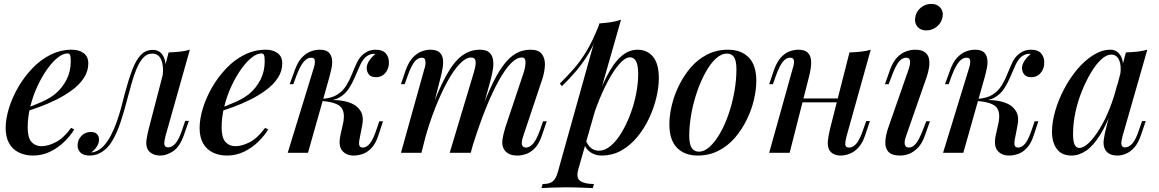

<svg xmlns="http://www.w3.org/2000/svg" viewBox="-20 -784 5946 985"><path d="M100 -224Q151 -242 193.5 -261Q236 -280 263 -302Q300 -333 321.5 -375.5Q343 -418 343 -469Q343 -495 339 -502.5Q335 -510 327 -510Q303 -510 275.5 -488Q248 -466 221 -427.5Q194 -389 171.5 -340.5Q149 -292 135.5 -237.5Q122 -183 122 -130Q122 -78 141.5 -56Q161 -34 193 -34Q226 -34 266 -54.5Q306 -75 345 -128L361 -120Q341 -87 309 -56Q277 -25 236.5 -5.5Q196 14 149 14Q108 14 76 -2Q44 -18 26.5 -49.5Q9 -81 9 -127Q9 -173 25.5 -227.5Q42 -282 72.5 -335Q103 -388 145 -432.5Q187 -477 239 -503Q291 -529 349 -529Q385 -529 409 -511.5Q433 -494 433 -459Q433 -419 410.5 -384.5Q388 -350 350 -322Q312 -294 267.5 -272Q223 -250 178.5 -234Q134 -218 99 -208Z M829 -86Q827 -76 824 -62.5Q821 -49 824.5 -38.5Q828 -28 843 -28Q862 -28 880 -48Q898 -68 916 -122L930 -164H949L923 -90Q902 -31 868.5 -8.5Q835 14 802 14Q780 14 764 6Q748 -2 739 -15Q727 -37 731.5 -66.5Q736 -96 744 -127L845 -515Q874 -516 902.5 -519Q931 -522 954 -529ZM452 -2Q483 -7 506.5 -30Q530 -53 548 -87.5Q566 -122 579.5 -160.5Q593 -199 603 -237Q613 -275 620 -303Q639 -374 658 -424.5Q677 -475 702 -501.5Q727 -528 763 -528Q803 -528 820 -491.5Q837 -455 825 -397L814 -391Q821 -444 807.5 -476.5Q794 -509 761 -509Q734 -509 714.5 -487.5Q695 -466 680.5 -431Q666 -396 654.5 -354Q643 -312 632 -272Q617 -213 599 -158.5Q581 -104 556.5 -62Q532 -20 495 0Q479 9 464 11.5Q449 14 439 14Q409 14 393.5 -0.5Q378 -15 378 -38Q378 -66 397.5 -86.5Q417 -107 446 -107Q467 -107 477.5 -96Q488 -85 488 -68Q488 -49 476.5 -31.5Q465 -14 448 -2Q449 -2 450 -2Q451 -2 452 -2Z M1095 -224Q1146 -242 1188.5 -261Q1231 -280 1258 -302Q1295 -333 1316.5 -375.5Q1338 -418 1338 -469Q1338 -495 1334 -502.5Q1330 -510 1322 -510Q1298 -510 1270.5 -488Q1243 -466 1216 -427.5Q1189 -389 1166.5 -340.5Q1144 -292 1130.5 -237.5Q1117 -183 1117 -130Q1117 -78 1136.5 -56Q1156 -34 1188 -34Q1221 -34 1261 -54.5Q1301 -75 1340 -128L1356 -120Q1336 -87 1304 -56Q1272 -25 1231.5 -5.5Q1191 14 1144 14Q1103 14 1071 -2Q1039 -18 1021.5 -49.5Q1004 -81 1004 -127Q1004 -173 1020.5 -227.5Q1037 -282 1067.5 -335Q1098 -388 1140 -432.5Q1182 -477 1234 -503Q1286 -529 1344 -529Q1380 -529 1404 -511.5Q1428 -494 1428 -459Q1428 -419 1405.5 -384.5Q1383 -350 1345 -322Q1307 -294 1262.5 -272Q1218 -250 1173.5 -234Q1129 -218 1094 -208Z M1824 -68Q1820 -46 1824 -36.5Q1828 -27 1842 -27Q1860 -27 1877 -47Q1894 -67 1912 -121L1926 -162H1945L1921 -89Q1908 -49 1887.5 -26.5Q1867 -4 1843 5Q1819 14 1794 14Q1757 14 1736 -10.5Q1715 -35 1726 -88L1740 -151Q1752 -208 1729.5 -234Q1707 -260 1630 -266V-270Q1670 -273 1711 -270Q1752 -267 1783.5 -253.5Q1815 -240 1831 -212.5Q1847 -185 1838 -140ZM1898 -508Q1886 -508 1877 -504Q1868 -500 1859 -494Q1841 -479 1828 -451Q1815 -423 1802 -391.5Q1789 -360 1770.5 -331Q1752 -302 1721.5 -284Q1691 -266 1642 -267L1632 -266L1634 -277Q1682 -280 1711 -299Q1740 -318 1757 -346Q1774 -374 1786 -404.5Q1798 -435 1811 -462.5Q1824 -490 1844 -506Q1862 -520 1877 -524.5Q1892 -529 1905 -529Q1945 -529 1961 -508Q1977 -487 1975 -459Q1975 -443 1967.5 -426.5Q1960 -410 1945 -399Q1930 -388 1909 -388Q1883 -388 1872 -402.5Q1861 -417 1861 -436Q1862 -455 1875 -474Q1888 -493 1905 -506Q1903 -507 1901.5 -507.5Q1900 -508 1898 -508ZM1560 0H1456L1588 -430Q1592 -441 1594.5 -454.5Q1597 -468 1594 -478Q1591 -488 1576 -488Q1556 -488 1538 -467Q1520 -446 1500 -394L1485 -352H1466L1493 -426Q1508 -467 1529 -489Q1550 -511 1573.5 -520Q1597 -529 1620 -529Q1652 -529 1666 -515.5Q1680 -502 1683 -481Q1686 -460 1681 -435.5Q1676 -411 1670 -389Z M2142 0H2037L2157 -430Q2161 -440 2162.5 -453.5Q2164 -467 2161 -477.5Q2158 -488 2144 -488Q2123 -488 2106 -466.5Q2089 -445 2071 -394L2056 -352H2037L2062 -426Q2077 -467 2098 -489Q2119 -511 2142.5 -520Q2166 -529 2188 -529Q2219 -529 2234 -516Q2249 -503 2252 -481.5Q2255 -460 2251 -436Q2247 -412 2241 -389ZM2411 -413Q2417 -433 2419.5 -450Q2422 -467 2417.5 -478Q2413 -489 2396 -489Q2370 -489 2339 -457Q2308 -425 2276 -367Q2244 -309 2213.5 -232Q2183 -155 2158 -65L2182 -195Q2227 -319 2267 -392.5Q2307 -466 2349 -497.5Q2391 -529 2441 -529Q2474 -529 2489.5 -515.5Q2505 -502 2509 -479.5Q2513 -457 2509 -430.5Q2505 -404 2498 -378L2395 0H2287ZM2667 -413Q2676 -442 2676 -465.5Q2676 -489 2657 -489Q2630 -489 2600 -458Q2570 -427 2537.5 -368Q2505 -309 2472 -227Q2439 -145 2407 -43L2423 -147Q2461 -254 2494 -327.5Q2527 -401 2559.5 -445.5Q2592 -490 2626.5 -509.5Q2661 -529 2702 -529Q2744 -529 2760.5 -506Q2777 -483 2775.5 -449Q2774 -415 2762 -378L2664 -85Q2654 -55 2658 -41Q2662 -27 2679 -27Q2696 -27 2714 -46Q2732 -65 2752 -121L2766 -162H2785L2760 -89Q2746 -47 2725 -25Q2704 -3 2680.5 5.5Q2657 14 2635 14Q2608 14 2592 6Q2576 -2 2567 -16Q2554 -35 2557.5 -64.5Q2561 -94 2573 -132Z M3212 -490Q3188 -490 3158.5 -457Q3129 -424 3099 -368Q3069 -312 3042 -241Q3015 -170 2997 -94L3015 -200Q3055 -319 3092 -391Q3129 -463 3168 -496Q3207 -529 3250 -529Q3301 -529 3330.5 -492.5Q3360 -456 3360 -384Q3360 -338 3347.5 -284.5Q3335 -231 3310.5 -178.5Q3286 -126 3250 -82Q3214 -38 3168 -12Q3122 14 3065 14Q3035 14 3010.5 -2Q2986 -18 2976 -47L2984 -66Q2997 -36 3013.5 -23.5Q3030 -11 3052 -11Q3084 -11 3114 -36.5Q3144 -62 3169.5 -105Q3195 -148 3214.5 -200Q3234 -252 3244 -305Q3254 -358 3254 -404Q3254 -450 3243 -470Q3232 -490 3212 -490ZM3055 -664Q3085 -666 3113 -670Q3141 -674 3166 -683L2947 84Q2934 129 2957 144.5Q2980 160 3027 160L3021 181Q3000 180 2961 178.5Q2922 177 2879 177Q2845 177 2810 178.5Q2775 180 2758 181L2764 160Q2800 160 2816 146.5Q2832 133 2842 98ZM2852 -355Q2890 -393 2923.5 -431Q2957 -469 2988.5 -521Q3020 -573 3052 -653L3055 -637Q3034 -568 3004 -516.5Q2974 -465 2938.5 -423Q2903 -381 2863 -342Z M3709 -509Q3680 -509 3652 -483Q3624 -457 3599.5 -412.5Q3575 -368 3556 -313Q3537 -258 3526.5 -199Q3516 -140 3516 -87Q3516 -45 3528.5 -25.5Q3541 -6 3565 -6Q3594 -6 3622 -32Q3650 -58 3675 -102Q3700 -146 3718.5 -200.5Q3737 -255 3747.5 -314Q3758 -373 3758 -428Q3758 -472 3746 -490.5Q3734 -509 3709 -509ZM3414 -146Q3414 -190 3426 -242Q3438 -294 3463 -345Q3488 -396 3523.5 -437.5Q3559 -479 3607.5 -504Q3656 -529 3715 -529Q3782 -529 3821 -489.5Q3860 -450 3860 -369Q3860 -325 3848 -273Q3836 -221 3811 -170Q3786 -119 3750.5 -77.5Q3715 -36 3666.5 -11Q3618 14 3559 14Q3492 14 3453 -26Q3414 -66 3414 -146Z M4050 -279H4320V-259H4050ZM4031 0H3926L4046 -430Q4050 -441 4052.5 -454.5Q4055 -468 4051.5 -478Q4048 -488 4033 -488Q4013 -488 3996 -467Q3979 -446 3960 -394L3945 -352H3926L3951 -426Q3966 -467 3986 -489Q4006 -511 4029.5 -520Q4053 -529 4076 -529Q4107 -529 4122 -515.5Q4137 -502 4140 -481Q4143 -460 4139.5 -435.5Q4136 -411 4130 -389ZM4323 -85Q4316 -59 4316.5 -43Q4317 -27 4336 -27Q4357 -27 4374.5 -48.5Q4392 -70 4409 -121L4424 -163H4443L4418 -89Q4404 -48 4383 -26Q4362 -4 4338.5 5Q4315 14 4292 14Q4273 14 4257.5 6.5Q4242 -1 4234 -15Q4225 -33 4227 -59Q4229 -85 4239 -126L4338 -515Q4369 -516 4396.5 -519Q4424 -522 4447 -529Z M4675 -692Q4679 -724 4703 -744Q4727 -764 4758 -764Q4787 -764 4803.5 -745.5Q4820 -727 4816 -700Q4812 -669 4787.5 -648.5Q4763 -628 4732 -628Q4703 -628 4687 -646.5Q4671 -665 4675 -692ZM4642 -430Q4661 -488 4629 -488Q4607 -488 4590 -465.5Q4573 -443 4555 -394L4539 -352H4520L4546 -426Q4561 -467 4582 -489Q4603 -511 4627.5 -520Q4652 -529 4675 -529Q4708 -529 4725 -516Q4742 -503 4746 -482Q4750 -461 4746 -436.5Q4742 -412 4734 -389L4628 -85Q4618 -57 4622 -42Q4626 -27 4643 -27Q4661 -27 4678 -46.5Q4695 -66 4716 -121L4732 -162H4751L4725 -89Q4711 -49 4690 -27Q4669 -5 4645.5 4.5Q4622 14 4598 14Q4555 14 4537.5 -5.5Q4520 -25 4522 -58.5Q4524 -92 4538 -132Z M5186 -68Q5182 -46 5186 -36.5Q5190 -27 5204 -27Q5222 -27 5239 -47Q5256 -67 5274 -121L5288 -162H5307L5283 -89Q5270 -49 5249.5 -26.5Q5229 -4 5205 5Q5181 14 5156 14Q5119 14 5098 -10.5Q5077 -35 5088 -88L5102 -151Q5114 -208 5091.5 -234Q5069 -260 4992 -266V-270Q5032 -273 5073 -270Q5114 -267 5145.5 -253.5Q5177 -240 5193 -212.5Q5209 -185 5200 -140ZM5260 -508Q5248 -508 5239 -504Q5230 -500 5221 -494Q5203 -479 5190 -451Q5177 -423 5164 -391.5Q5151 -360 5132.5 -331Q5114 -302 5083.5 -284Q5053 -266 5004 -267L4994 -266L4996 -277Q5044 -280 5073 -299Q5102 -318 5119 -346Q5136 -374 5148 -404.5Q5160 -435 5173 -462.5Q5186 -490 5206 -506Q5224 -520 5239 -524.5Q5254 -529 5267 -529Q5307 -529 5323 -508Q5339 -487 5337 -459Q5337 -443 5329.5 -426.5Q5322 -410 5307 -399Q5292 -388 5271 -388Q5245 -388 5234 -402.5Q5223 -417 5223 -436Q5224 -455 5237 -474Q5250 -493 5267 -506Q5265 -507 5263.5 -507.5Q5262 -508 5260 -508ZM4922 0H4818L4950 -430Q4954 -441 4956.5 -454.5Q4959 -468 4956 -478Q4953 -488 4938 -488Q4918 -488 4900 -467Q4882 -446 4862 -394L4847 -352H4828L4855 -426Q4870 -467 4891 -489Q4912 -511 4935.5 -520Q4959 -529 4982 -529Q5014 -529 5028 -515.5Q5042 -502 5045 -481Q5048 -460 5043 -435.5Q5038 -411 5032 -389Z M5517 -25Q5539 -25 5566 -51Q5593 -77 5621 -122.5Q5649 -168 5673 -228Q5697 -288 5713 -356L5695 -247Q5661 -152 5625.5 -94.5Q5590 -37 5553 -11.5Q5516 14 5477 14Q5427 14 5402 -19.5Q5377 -53 5377 -108Q5377 -158 5393.5 -215Q5410 -272 5439.5 -328Q5469 -384 5507 -429Q5545 -474 5589 -501.5Q5633 -529 5677 -529Q5711 -529 5729.5 -497.5Q5748 -466 5738 -406L5727 -400Q5734 -447 5721.5 -475.5Q5709 -504 5681 -504Q5657 -504 5630 -479.5Q5603 -455 5577.5 -412.5Q5552 -370 5530.5 -317Q5509 -264 5497 -207.5Q5485 -151 5485 -97Q5485 -57 5493.5 -41Q5502 -25 5517 -25ZM5756 -515Q5786 -516 5814 -519Q5842 -522 5866 -529L5739 -86Q5736 -75 5733.5 -61.5Q5731 -48 5734.5 -38Q5738 -28 5753 -28Q5771 -28 5789 -47.5Q5807 -67 5825 -122L5839 -163H5858L5833 -90Q5819 -49 5799 -27Q5779 -5 5756.5 4.5Q5734 14 5713 14Q5669 14 5651 -14Q5638 -36 5642.5 -67.5Q5647 -99 5656 -133Z"/></svg>

Font: Playfair Display Medium
Style: Italic
Weight: 500
Italic angle: -14°
Designer: Claus Eggers Sørensen
Foundry: Claus Eggers Sørensen
Version: Version 1.203